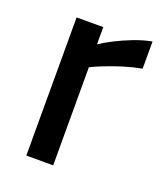

<svg xmlns="http://www.w3.org/2000/svg" viewBox="-102 -582 561 653"><g transform="rotate(20 178.0 -255.5)"><path d="M68.3 0V-500H164.8V-437.7Q183.2 -450.2 211.7 -464.9Q240.2 -479.5 273.7 -492.5Q307.1 -505.5 339 -511.3V-413.1Q305.5 -406.8 272.4 -396.5Q239.3 -386.2 211.5 -375.1Q183.7 -364.1 165.5 -355.1V0Z"/></g></svg>

Font: Titillium Web SemiBold
Style: Regular
Weight: 600
Designer: Mohamed Gaber, Accademia di Belle Arti di Urbino
Foundry: Kief Type Foundry, Accademia di Belle Arti di Urbino
Version: Version 3.000; ttfautohint (v1.8.4)